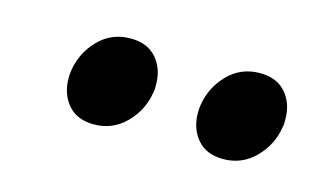

<svg xmlns="http://www.w3.org/2000/svg" viewBox="-37 -823 574 334"><g transform="rotate(15 250.0 -656.5)"><path d="M376 -576.2Q345.7 -576.2 329.3 -595.2Q313 -614.3 313 -642.6Q313 -646 313.2 -649.7Q313.5 -653.3 314 -656.7Q319.3 -689.9 342.5 -713.6Q365.7 -737.3 399.9 -737.3Q430.2 -737.3 446.5 -718.5Q462.9 -699.7 462.9 -671.4Q462.9 -668 462.9 -664.3Q462.9 -660.6 461.9 -656.7Q457 -624 433.3 -600.1Q409.7 -576.2 376 -576.2ZM143.1 -576.2Q112.8 -576.2 96.4 -595.2Q80.1 -614.3 80.1 -642.6Q80.1 -646 80.3 -649.7Q80.6 -653.3 81.1 -656.7Q86.4 -689.9 109.6 -713.6Q132.8 -737.3 167 -737.3Q197.3 -737.3 213.6 -718.5Q230 -699.7 230 -671.4Q230 -668 230 -664.3Q230 -660.6 229 -656.7Q224.1 -624 200.4 -600.1Q176.8 -576.2 143.1 -576.2Z"/></g></svg>

Font: Gelasio
Style: Bold Italic
Weight: 700
Italic angle: -8.5°
Designer: Eben Sorkin
Foundry: Eben Sorkin
Version: Version 1.008